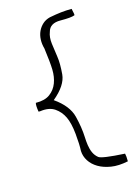

<svg xmlns="http://www.w3.org/2000/svg" viewBox="-133 -739 583 800"><g transform="rotate(-20 159.0 -339.5)"><path d="M292 -35Q194 -49 182 -60.5Q170 -72 164.5 -87.5Q159 -103 158 -121.5Q157 -140 158 -157Q160 -199 152 -249.5Q144 -300 89 -346Q151 -389 159 -435Q167 -481 165 -511Q163 -541 162 -570Q161 -599 171 -619Q183 -653 229 -648.5Q275 -644 291 -649Q293 -651 289 -678Q265 -680 243 -679.5Q221 -679 192 -676Q173 -673 159 -662.5Q145 -652 136 -636.5Q127 -621 124.5 -601.5Q122 -582 126 -562Q129 -499 127 -467.5Q125 -436 113 -411Q101 -386 77.5 -371.5Q54 -357 15 -361Q11 -352 13 -323Q15 -322 21 -322Q60 -324 82.5 -305.5Q105 -287 115.5 -258.5Q126 -230 126.5 -183Q127 -136 123 -108Q122 -85 133 -64Q144 -43 165.5 -27.5Q187 -12 218.5 -4Q250 4 292 -1Q294 -24 292 -35Z"/></g></svg>

Font: Londrina Solid Thin
Style: Regular
Weight: 250
Designer: Marcelo Magalhaes
Foundry: Marcelo Magalhães
Version: Version 1.002